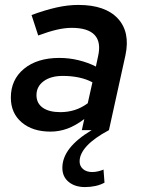

<svg xmlns="http://www.w3.org/2000/svg" viewBox="-20 -528 581 779"><path d="M185 6Q112 6 68 -31.5Q24 -69 24 -132Q24 -205 77.5 -249Q131 -293 221 -293Q261 -293 299.5 -283.5Q338 -274 369 -258L378 -300Q391 -357 364 -386Q337 -415 271 -415Q243 -415 210.5 -407.5Q178 -400 135 -384L108 -467Q162 -487 208.5 -497.5Q255 -508 298 -508Q407 -508 458 -453Q509 -398 489 -304L422 0Q362 32 332.5 64Q303 96 303 127Q303 146 317 158Q331 170 354 170Q366 170 378.5 167Q391 164 400 160L404 213Q388 222 367.5 226.5Q347 231 325 231Q284 231 258.5 210Q233 189 233 153Q233 112 262.5 74Q292 36 352 0H312L322 -45Q286 -18 253 -6Q220 6 185 6ZM128 -142Q128 -109 153.5 -91Q179 -73 225 -73Q255 -73 282.5 -81.5Q310 -90 336 -109L355 -194Q331 -207 300.5 -213.5Q270 -220 235 -220Q186 -220 157 -198.5Q128 -177 128 -142Z"/></svg>

Font: Red Hat Text Medium
Style: Italic
Weight: 500
Italic angle: -12°
Designer: Pentagram / MCKL
Foundry: Pentagram / MCKL
Version: Version 1.003; Red Hat Text Medium Italic